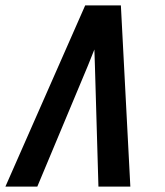

<svg xmlns="http://www.w3.org/2000/svg" viewBox="-39 -690 609 710"><path d="M-19 0 276 -670H408L443 0H325L312 -447Q312 -462 311 -477Q310 -492 310 -507Q304 -492 298 -477Q292 -462 286 -447L99 0Z"/></svg>

Font: Lode Term
Style: Bold Italic
Weight: 700
Italic angle: -11°
Monospace: yes
Designer: Belleve Invis
Foundry: Belleve Invis
Version: Version 29.2.0